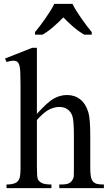

<svg xmlns="http://www.w3.org/2000/svg" viewBox="-20 -978 566 998"><path d="M171.8 -729.7V-386.2Q228.7 -449.2 261.5 -466.7Q294.4 -484.1 328.2 -484.1Q368.2 -484.1 396.9 -461.8Q425.6 -439.5 439.5 -393.3Q449.2 -360 449.2 -271.8V-106.2Q449.2 -62.6 456.4 -45.6Q462.1 -32.8 474.1 -25.9Q486.2 -19 520 -19V0H288.2V-19H299Q331.8 -19 344.6 -29Q357.4 -39 363.1 -57.9Q364.1 -66.2 364.1 -106.2V-271.8Q364.1 -350.8 356.4 -374.1Q348.7 -397.4 331 -409.7Q313.3 -422.1 288.2 -422.1Q263.1 -422.1 236.2 -409Q209.2 -395.9 171.8 -354.4V-106.2Q171.8 -57.9 176.9 -46.4Q182.1 -34.9 196.9 -26.9Q211.8 -19 247.2 -19V0H13.8V-19Q45.6 -19 63.1 -28.2Q73.8 -34.4 80.3 -48.5Q86.7 -62.6 86.7 -106.2V-532.8Q86.7 -613.8 82.3 -632.1Q77.9 -650.3 70.3 -656.4Q62.6 -662.6 48.2 -662.6Q37.9 -662.6 13.8 -655.9L6.2 -673.8L147.7 -729.7ZM162.1 -811.3Q173.8 -825.1 187.9 -843.6Q202.1 -862.1 215.9 -882.1Q229.7 -902.1 242.1 -921.8Q254.4 -941.5 262.1 -957.9H356.9Q364.6 -941.5 376.9 -921.8Q389.2 -902.1 403.1 -882.1Q416.9 -862.1 431 -843.6Q445.1 -825.1 456.9 -811.3V-797.9H417.9Q389.2 -814.4 360.5 -839Q331.8 -863.6 309.2 -887.7Q286.2 -863.6 257.9 -839Q229.7 -814.4 201 -797.9H162.1Z"/></svg>

Font: MM Jasmine
Style: Regular
Weight: 400
Designer: Khon Soe Zaw Thu
Version: Version 1.00 July 11, 2016, initial release